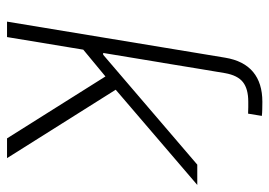

<svg xmlns="http://www.w3.org/2000/svg" viewBox="-130 -636 766 546"><g transform="rotate(90 253.0 -363.0)"><path d="M114.7 -442.9 130.9 -541 144 -620.1Q152.8 -673.3 184.6 -699.7Q216.3 -726.1 269.5 -726.1Q279.8 -726.1 290.8 -725.8Q301.8 -725.6 309.6 -724.6L303.2 -685.5Q294.4 -686 284.9 -686Q275.4 -686 269 -686Q232.9 -686 213.6 -670.9Q194.3 -655.8 188 -620.1L174.8 -541L158.7 -442.9ZM114.7 -211.4 125 -273.4H135.7L448.2 -541H505.9L219.2 -295.4L213.9 -293.5ZM41.5 0 130.9 -541H174.8L85.4 0ZM373.5 0 191.9 -288.6 229 -318.8 429.7 0Z"/></g></svg>

Font: Inter 17pt ExtraLight
Style: Italic
Weight: 250
Italic angle: -9.3988°
Version: Version 4.001;git-66647c0bb